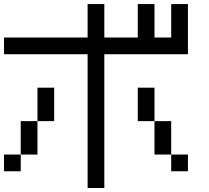

<svg xmlns="http://www.w3.org/2000/svg" viewBox="-20 -937 1040 957"><path d="M0 -83.3V-166.7H83.3V-83.3ZM750 -916.7V-750H833.3V-916.7H916.7V-666.7H500V0H416.7V-666.7H0V-750H416.7V-916.7H500V-750H666.7V-916.7ZM750 -166.7V-333.3H833.3V-166.7ZM750 -333.3H666.7V-500H750ZM166.7 -166.7H83.3V-333.3H166.7ZM166.7 -333.3V-500H250V-333.3ZM916.7 -166.7V-83.3H833.3V-166.7Z"/></svg>

Font: GalmuriMono11 Regular
Style: Regular
Weight: 400
Designer: Lee Minseo (quiple)
Version: Version 2.399;hotconv 1.1.1;makeotfexe 2.6.0 DEVELOPMENT